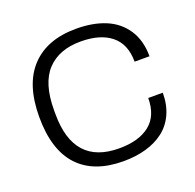

<svg xmlns="http://www.w3.org/2000/svg" viewBox="-125 -827 982 969"><g transform="rotate(-20 366.0 -343.0)"><path d="M378.9 12.2Q220.2 12.2 137.2 -76.9Q54.2 -166 54.2 -342.8Q54.2 -517.6 139.2 -607.9Q224.1 -698.2 380.9 -698.2Q471.2 -698.2 538.1 -670.4Q605 -642.6 643.6 -584Q682.1 -525.4 682.1 -440.9H602.1Q602.1 -535.2 543.7 -582.5Q485.4 -629.9 379.9 -629.9Q263.7 -629.9 200 -561.8Q136.2 -493.7 136.2 -350.1V-329.1Q136.2 -56.2 380.9 -56.2Q486.8 -56.2 545.4 -103.3Q604 -150.4 604 -245.1H682.1Q682.1 -180.7 659.4 -131.1Q636.7 -81.5 595.9 -50.3Q555.2 -19 500.2 -3.4Q445.3 12.2 378.9 12.2Z"/></g></svg>

Font: Archivo Light
Style: Regular
Weight: 300
Designer: Hector Gatti
Foundry: Omnibus-Type
Version: Version 2.001